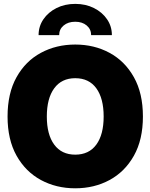

<svg xmlns="http://www.w3.org/2000/svg" viewBox="-20 -972 786 1003"><path d="M373 11.7Q273.9 11.7 193.6 -31.7Q113.3 -75.2 66.4 -158.9Q19.5 -242.7 19.5 -363.3Q19.5 -484.9 66.4 -568.8Q113.3 -652.8 193.6 -696Q273.9 -739.3 373 -739.3Q472.2 -739.3 552.2 -696Q632.3 -652.8 679.4 -568.8Q726.6 -484.9 726.6 -363.3Q726.6 -242.2 679.4 -158.4Q632.3 -74.7 552.2 -31.5Q472.2 11.7 373 11.7ZM373 -164.1Q444.8 -164.1 483.2 -216.6Q521.5 -269 521.5 -363.3Q521.5 -458 483.2 -510.7Q444.8 -563.5 373 -563.5Q301.8 -563.5 263.2 -510.7Q224.6 -458 224.6 -363.3Q224.6 -269 263.2 -216.6Q301.8 -164.1 373 -164.1ZM373 -951.7Q427.7 -951.7 470.9 -929.9Q514.2 -908.2 539.3 -871.3Q564.5 -834.5 564.5 -788.6H456.1Q456.1 -819.3 432.9 -838.9Q409.7 -858.4 373 -858.4Q335.9 -858.4 312.5 -838.9Q289.1 -819.3 289.1 -788.6H181.6Q181.6 -834.5 206.8 -871.3Q231.9 -908.2 275.1 -929.9Q318.4 -951.7 373 -951.7Z"/></svg>

Font: Inter Display Black
Style: Regular
Weight: 900
Designer: Rasmus Andersson
Foundry: rsms
Version: Version 4.000;git-a52131595